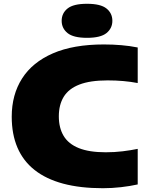

<svg xmlns="http://www.w3.org/2000/svg" viewBox="-20 -985 784 1015"><path d="M524 10Q404 10 313.8 -14.2Q223.5 -38.5 163 -86.2Q102.5 -134 72.2 -204.8Q42 -275.5 42 -368Q42 -484.5 96.8 -570.2Q151.5 -656 259.8 -703Q368 -750 529 -750Q576.5 -750 621 -746.2Q665.5 -742.5 708 -734V-546Q671.5 -553 632 -556.5Q592.5 -560 549 -560Q456.5 -560 399.8 -538Q343 -516 317 -473.5Q291 -431 291 -370Q291 -309 316.5 -266.5Q342 -224 396.8 -202Q451.5 -180 539 -180Q585.5 -180 628.5 -185.2Q671.5 -190.5 708 -198V-10Q667.5 -1 619.8 4.5Q572 10 524 10ZM440 -785Q368 -785 337 -810.2Q306 -835.5 306 -875Q306 -915 337 -940Q368 -965 440 -965Q512 -965 543 -940Q574 -915 574 -875Q574 -835.5 543 -810.2Q512 -785 440 -785Z"/></svg>

Font: Encode Sans SC Expanded Black
Style: Regular
Weight: 900
Width: 7
Designer: Multiple Designers
Foundry: Impallari Type
Version: Version 3.002